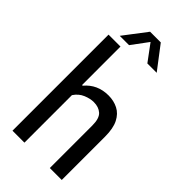

<svg xmlns="http://www.w3.org/2000/svg" viewBox="-301 -1068 1142 1142"><g transform="rotate(45 270.0 -497.5)"><path d="M65 0V-808H165.5V-484.5H171Q228 -552.5 321 -552.5Q365.5 -552.5 401.5 -534.2Q437.5 -516 458.5 -474.8Q479.5 -433.5 479.5 -363V0H379V-357.5Q379 -417 353.8 -439.8Q328.5 -462.5 287 -462.5Q257 -462.5 222.8 -448.2Q188.5 -434 165.5 -399.5V0ZM117 -850 227.5 -995H317.5L428 -850H349.5L272.5 -954L195.5 -850Z"/></g></svg>

Font: Encode Sans SmCnd Md
Style: Regular
Weight: 500
Width: 4
Designer: Multiple Designers
Foundry: Impallari Type
Version: Version 3.002; ttfautohint (v1.8.3) -l 8 -r 50 -G 200 -x 14 